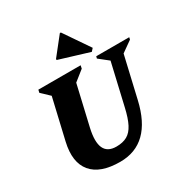

<svg xmlns="http://www.w3.org/2000/svg" viewBox="-213 -1123 1262 1310"><g transform="rotate(-30 418.0 -467.5)"><path d="M104 -290 188 -651 231 -558 115 -668 120 -690H453L448 -666L312 -558L379 -651L295 -289Q272 -188 295 -137.5Q318 -87 388 -87Q439 -87 473 -106Q507 -125 530 -169.5Q553 -214 570 -289L654 -651L678 -590L572 -674L576 -690H836L832 -673L716 -591L756 -651L672 -289Q602 16 359 16Q202 16 136 -63.5Q70 -143 104 -290ZM565 -731 329 -803V-811L440 -951H448L584 -752Z"/></g></svg>

Font: Platypi Light ExtraBold
Style: Italic
Weight: 800
Italic angle: -13°
Version: Version 1.200